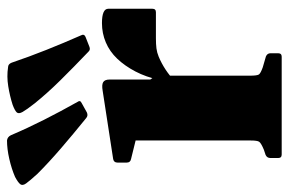

<svg xmlns="http://www.w3.org/2000/svg" viewBox="-195 -666 824 548"><g transform="rotate(-90 217.0 -392.0)"><path d="M170 -556Q161 -552 154 -558Q107 -596 67 -630.5Q27 -665 -5 -697Q-25 -719 -32.5 -729.5Q-40 -740 -34.5 -746.5Q-29 -753 -14 -761Q9 -771 37.5 -777.5Q66 -784 90 -784Q100 -783 105 -773Q125 -726 149 -678.5Q173 -631 200 -583Q206 -575 197 -571ZM358 -549Q349 -545 343 -552Q299 -594 262 -631.5Q225 -669 196 -705Q178 -728 171.5 -739.5Q165 -751 170.5 -756.5Q176 -762 192 -768Q217 -776 245 -780.5Q273 -785 299 -781Q308 -781 312 -771Q329 -721 348.5 -672Q368 -623 390 -573Q395 -564 386 -560ZM90 0V-310H275V0ZM466 -369Q466 -359 456 -359H382Q365 -359 353 -357.5Q341 -356 329 -351Q310 -343 292.5 -331.5Q275 -320 262 -307L263 -349Q271 -387 287 -417.5Q303 -448 323.5 -469.5Q344 -491 370 -502Q396 -513 425 -513Q466 -513 466 -495ZM50 0Q40 0 40 -10V-32Q40 -42 49 -46L64 -51Q83 -59 86.5 -64.5Q90 -70 90 -88V-180H275V-91Q275 -70 278.5 -65Q282 -60 299 -54L330 -45Q339 -41 339 -32V-10Q339 0 329 0ZM90 -310V-462L110 -412L37 -430Q27 -432 27 -442V-469Q27 -479 37 -481L232 -511Q249 -514 256.5 -509.5Q264 -505 264 -491V-375L275 -359V-310Z"/></g></svg>

Font: Hahmlet ExtraBold
Style: Regular
Weight: 800
Designer: Minjoo Ham & Mark Frömberg
Foundry: hypertype
Version: Version 1.002